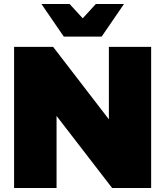

<svg xmlns="http://www.w3.org/2000/svg" viewBox="-20 -934 820 954"><path d="M521 -701H731V0H537L261 -358V0H50V-701H244L521 -341ZM456 -914H596L485 -752H297L186 -914H326L391 -843Z"/></svg>

Font: Argentum Sans Black
Style: Regular
Weight: 900
Designer: Julieta Ulanovsky (Modified by Cristiano Sobral)
Foundry: Julieta Ulanovsky
Version: Version 1.000; ttfautohint (v1.5.65-e2d9)